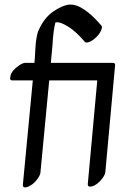

<svg xmlns="http://www.w3.org/2000/svg" viewBox="-20 -775 537 831"><path d="M63 -492Q79 -503 90 -503H468Q480 -503 478 -491L436 -31Q435 -19 423 -3Q401 26 377 32Q359 36 360 21L401 -427H34Q20 -427 26 -449Q32 -471 63 -492ZM347 -594Q309 -639 274 -660.5Q239 -682 220 -678Q211 -648 207 -578L200 -503Q257 -503 314 -503Q329 -503 322 -484Q314 -459 291.5 -443Q269 -427 258 -427Q225 -427 193 -427L155 -28Q154 -17 142 -0.5Q130 16 117 24.5Q104 33 96 35Q78 40 79 24L122 -427Q78 -427 34 -427Q19 -427 26 -446Q34 -471 56.5 -487Q79 -503 90 -503H129L131 -526Q131 -529 132 -544Q133 -559 133 -562Q133 -565 134 -577.5Q135 -590 135.5 -593.5Q136 -597 137.5 -607Q139 -617 140 -621Q141 -625 143 -633Q145 -641 148 -646Q172 -699 211 -725.5Q250 -752 279 -755Q337 -760 419 -664Q424 -658 417.5 -643Q411 -628 396 -613.5Q381 -599 366.5 -593.5Q352 -588 347 -594Z"/></svg>

Font: Kavivanar
Style: Regular
Weight: 400
Designer: Tharique Azeez
Foundry: Tharique Azeez
Version: Version 1.88